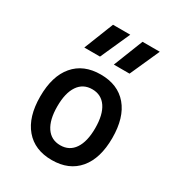

<svg xmlns="http://www.w3.org/2000/svg" viewBox="-189 -915 965 1045"><g transform="rotate(30 293.0 -392.5)"><path d="M293 9.8Q185.5 9.8 126 -60.5Q66.4 -130.9 66.4 -258.8Q66.4 -387.2 126 -457.3Q185.5 -527.3 293 -527.3Q400.9 -527.3 460.2 -457.3Q519.5 -387.2 519.5 -258.8Q519.5 -130.9 460.2 -60.5Q400.9 9.8 293 9.8ZM293 -83Q350.1 -83 381.1 -128.9Q412.1 -174.8 412.1 -258.8Q412.1 -343.3 381.1 -388.9Q350.1 -434.6 293 -434.6Q235.8 -434.6 204.8 -388.9Q173.8 -343.3 173.8 -258.8Q173.8 -174.8 204.8 -128.9Q235.8 -83 293 -83ZM326.7 -609.4 399.9 -794.9H508.3L425.3 -609.4ZM141.1 -609.4 214.4 -794.9H322.8L239.7 -609.4Z"/></g></svg>

Font: Cascadia Mono
Style: Regular
Weight: 400
Monospace: yes
Designer: Aaron Bell
Foundry: Saja Typeworks
Version: Version 2102.003